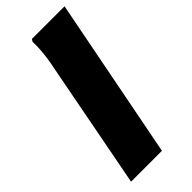

<svg xmlns="http://www.w3.org/2000/svg" viewBox="-243 -806 853 853"><g transform="rotate(-45 183.0 -380.0)"><path d="M24 0 138 -595Q143 -618 147 -644Q151 -670 153 -697Q155 -724 154 -749L161 -760H366L218 0Z"/></g></svg>

Font: Kufam ExtraBold
Style: Italic
Weight: 800
Italic angle: -11°
Designer: Artur Schmal
Foundry: Original Type
Version: Version 1.301; ttfautohint (v1.8.3)